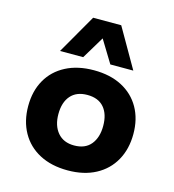

<svg xmlns="http://www.w3.org/2000/svg" viewBox="-115 -869 887 977"><g transform="rotate(15 329.0 -381.0)"><path d="M330 11Q244 11 181.5 -22Q119 -55 85.5 -115Q52 -175 52 -254Q52 -333 85.5 -392Q119 -451 181.5 -483.5Q244 -516 329 -516Q415 -516 477 -483.5Q539 -451 572.5 -392Q606 -333 606 -254Q606 -175 572.5 -115Q539 -55 477 -22Q415 11 330 11ZM329 -120Q387 -120 417 -156.5Q447 -193 447 -254Q447 -316 417 -351Q387 -386 329 -386Q272 -386 241.5 -351Q211 -316 211 -254Q211 -193 242 -156.5Q273 -120 329 -120ZM136 -566 255 -773H403L522 -566H401L329 -684L258 -566Z"/></g></svg>

Font: Nunito Sans 6pt ExtraBold
Style: Regular
Weight: 800
Version: Version 3.101;gftools[0.9.27]